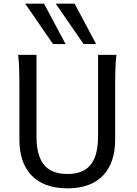

<svg xmlns="http://www.w3.org/2000/svg" viewBox="-20 -1011 743 1043"><path d="M512.7 -712.9V-273.4C512.7 -146 472.7 -65.9 346.7 -65.9C218.3 -65.9 178.2 -146 178.2 -273.4V-712.9H78.1C85 -673.8 85.4 -596.7 85.4 -500.5V-251.5C85.4 -92.8 168.5 12.2 346.7 12.2C522.9 12.2 605.5 -92.8 605.5 -251.5V-500.5C605.5 -601.6 606.4 -673.8 612.8 -712.9ZM116.7 -991.2 268.1 -771.5H336.4L219.2 -991.2ZM282.7 -991.2 434.1 -771.5H502.4L385.3 -991.2Z"/></svg>

Font: Andika
Style: Regular
Weight: 400
Designer: Victor Gaultney, Annie Olsen, Julie Remington, Don Collingsworth, Eric Hays
Foundry: SIL International
Version: Version 1.000